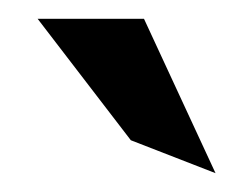

<svg xmlns="http://www.w3.org/2000/svg" viewBox="-20 -772 265 204"><path d="M20 -752 119 -623 209 -588 133 -752Z"/></svg>

Font: Charger Sport
Style: SeBdExt
Weight: 600
Designer: Jasper
Foundry: Cannot Into Space Fonts
Version: Version 1.1